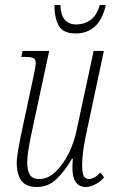

<svg xmlns="http://www.w3.org/2000/svg" viewBox="-20 -740 463 769"><path d="M325 9Q270 9 270 -68Q270 -86 272 -104H268Q242 -58 208 -24.5Q174 9 128 9Q83 9 65 -17.5Q47 -44 47 -86Q47 -106 52.5 -137.5Q58 -169 64 -199L111 -419Q123 -472 123 -487Q123 -502 114.5 -507Q106 -512 78 -512H65L71 -536H177L106 -205Q99 -172 94 -141.5Q89 -111 89 -89Q89 -58 99.5 -40.5Q110 -23 138 -23Q172 -23 202.5 -52Q233 -81 255 -125.5Q277 -170 287 -219L355 -536H396L323 -193Q309 -126 309 -78Q309 -45 316 -34Q323 -23 335 -23Q358 -23 382 -49L397 -30Q381 -11 360.5 -1Q340 9 325 9ZM283 -606Q233 -606 215.5 -637Q198 -668 198 -720H222Q224 -642 286 -642Q317 -642 342 -659.5Q367 -677 380 -720H404Q390 -660 359 -633Q328 -606 283 -606Z"/></svg>

Font: Noto Serif ExtraCondensed ExtraLight
Style: Italic
Weight: 200
Width: 2
Italic angle: -12°
Designer: Monotype Design Team
Foundry: Monotype Imaging Inc.
Version: Version 2.014; ttfautohint (v1.8.4.7-5d5b)